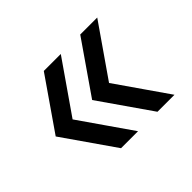

<svg xmlns="http://www.w3.org/2000/svg" viewBox="-100 -703 775 775"><g transform="rotate(-45 287.5 -315.5)"><path d="M210 -536H307L139 -294V-337L307 -95H210L57 -315ZM418 -536H515L347 -294V-337L515 -95H418L265 -315Z"/></g></svg>

Font: Unbounded Light
Style: Regular
Weight: 300
Designer: Luke Prowse, Jean-Baptiste Morizot, Fátima Lázaro, Florian Runge
Foundry: NaN
Version: Version 1.700